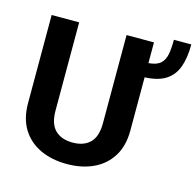

<svg xmlns="http://www.w3.org/2000/svg" viewBox="-109 -864 1010 988"><g transform="rotate(15 395.5 -370.0)"><path d="M456.1 -710.9H602.1V-600.6Q645.5 -604 665.8 -622.6Q686 -641.1 691.9 -673.6Q697.8 -706.1 697.8 -750.5H790.5Q790.5 -681.2 773.4 -631.8Q756.3 -582.5 715.3 -555.2Q674.3 -527.8 602.1 -524.9V-241.2Q602.1 -159.2 567.1 -103.3Q532.2 -47.4 470.9 -18.8Q409.7 9.8 330.1 9.8Q250.5 9.8 188.7 -18.8Q127 -47.4 92 -103.3Q57.1 -159.2 57.1 -241.2V-710.9H203.6V-241.2Q203.6 -169.9 237.3 -137.2Q271 -104.5 330.1 -104.5Q389.6 -104.5 422.9 -137.2Q456.1 -169.9 456.1 -241.2Z"/></g></svg>

Font: Vazirmatn UI FD
Style: Bold
Weight: 700
Designer: Saber Rastikerdar
Foundry: Saber Rastikerdar
Version: Version 33.003